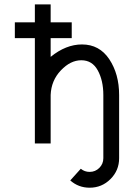

<svg xmlns="http://www.w3.org/2000/svg" viewBox="-20 -665 621 890"><path d="M395.5 205.1Q343.8 205.1 305.7 171.4L354.5 117.2Q372.1 131.8 395.5 131.8Q421.9 131.8 440.4 113.3Q459 94.7 459 68.4V-224.6Q459 -291.5 433.3 -338.6Q407.7 -385.7 356.9 -385.7Q306.6 -385.7 262 -338.6Q217.3 -291.5 214.8 -224.6V0H141.6V-488.3H48.8V-561.5H141.6V-644.5H214.8V-561.5H312.5V-488.3H214.8V-401.4Q285.6 -459 359.9 -459Q440.9 -459 486.6 -390.4Q532.2 -321.8 532.2 -224.6V68.4Q532.2 125 492.2 165Q452.1 205.1 395.5 205.1Z"/></svg>

Font: Catrinity
Style: Regular
Weight: 400
Designer: Alexander Lange
Foundry: High-Logic / Made with FontCreator
Version: Version 2.090;May 20, 2024;FontCreator 15.0.0.2974 64-bit